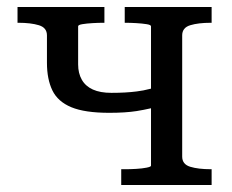

<svg xmlns="http://www.w3.org/2000/svg" viewBox="-20 -528 662 548"><path d="M411 -55V-219Q389 -214 370 -211Q338 -206 292 -206Q222 -206 183.5 -222Q145 -238 129.5 -270Q114 -302 114 -349V-427Q114 -449 91 -456Q68 -463 32 -463H30V-508H278V-463H275Q261 -463 244 -462Q227 -461 215 -459Q203 -457 203 -453V-344Q203 -319 213.5 -300.5Q224 -282 245 -272.5Q266 -263 298 -263Q339 -263 370 -267Q388 -269 411 -275V-453Q411 -457 398.5 -459Q386 -461 369 -462Q352 -463 338 -463H336V-508H584V-463H582Q546 -463 523 -456Q500 -449 500 -427V-81Q500 -59 523 -52Q546 -45 582 -45H584V0H326V-45H338Q352 -45 369 -46Q386 -47 398.5 -49.5Q411 -52 411 -55Z"/></svg>

Font: Roboto Serif 20pt
Style: Regular
Weight: 400
Designer: Greg Gazdowicz
Foundry: Commercial Type
Version: Version 1.008